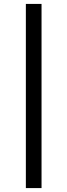

<svg xmlns="http://www.w3.org/2000/svg" viewBox="-20 -820 344 980"><path d="M192 140H112V-800H192Z"/></svg>

Font: 42dot Sans Medium
Style: Regular
Weight: 500
Designer: 42dot
Version: Version 1.000